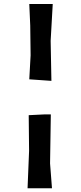

<svg xmlns="http://www.w3.org/2000/svg" viewBox="-20 -829 413 983"><path d="M151.4 -808.6H129.9L134.8 -698.2L136.7 -545.9L129.9 -422.9L243.2 -415L239.3 -620.1L250 -808.6ZM127 -239.3 128.9 -56.6 121.1 134.8H246.1L236.3 7.8L240.2 -243.2H206.1Z"/></svg>

Font: MaokenAssortedSans-Lite
Style: Lite
Weight: 400
Version: Version 1.400